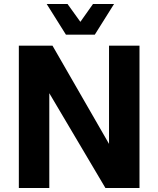

<svg xmlns="http://www.w3.org/2000/svg" viewBox="-20 -938 790 958"><path d="M74 0V-710H242L524 -220V-710H676V0H506L226 -473V0ZM213 -918H317L381 -829L444 -918H549L453 -765H309Z"/></svg>

Font: Geist
Style: Bold
Weight: 400
Designer: Basement.studio, Andrés Briganti, Mateo Zaragoza
Foundry: Basement.studio, Vercel, Andrés Briganti, Guido Ferreyra, Mateo Zaragoza
Version: Version 1.401